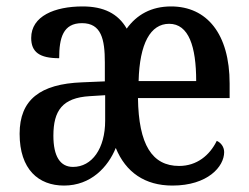

<svg xmlns="http://www.w3.org/2000/svg" viewBox="-20 -567 774 597"><path d="M179 10C263 10 316 -48 340 -107C371 -31 431 10 516 10C626 10 677 -49 677 -94C677 -111 666 -124 654 -129C632 -84 592 -51 537 -51C453 -51 411 -117 409 -262H694V-307C694 -462 623 -547 512 -547C450 -547 405 -521 374 -478C347 -525 302 -547 237 -547C150 -547 77 -517 77 -449C77 -405 103 -386 164 -386C164 -449 176 -495 235 -495C295 -495 306 -445 306 -373V-314L235 -311C105 -306 41 -257 41 -151C41 -40 100 10 179 10ZM590 -315H411C414 -432 448 -493 506 -493C567 -493 590 -422 590 -315ZM207 -48C167 -48 146 -81 146 -145C146 -223 174 -263 259 -268L307 -271V-192C307 -105 266 -48 207 -48Z"/></svg>

Font: Noto Serif Sinhala Condensed Medium
Style: Regular
Weight: 500
Width: 3
Designer: Jelle Bosma - Monotype Design Team
Foundry: Monotype Imaging Inc.
Version: Version 2.007